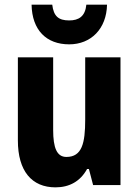

<svg xmlns="http://www.w3.org/2000/svg" viewBox="-20 -797 597 827"><path d="M441 -777H352C347 -726 319 -709 278 -709C232 -709 211 -727 205 -777H116C118 -667 180 -606 278 -606C372 -606 439 -673 441 -777ZM499 -550H347V-282C347 -180 333 -121 266 -121C225 -121 209 -160 209 -237V-550H57V-192C57 -60 117 10 219 10C279 10 326 -16 355 -69H363L381 0H499Z"/></svg>

Font: Noto Sans Khmer Condensed ExtraBold
Style: Regular
Weight: 800
Width: 3
Designer: Danh Hong and the Monotype Design Team
Foundry: Monotype Imaging Inc.
Version: Version 2.004